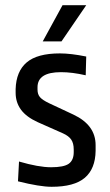

<svg xmlns="http://www.w3.org/2000/svg" viewBox="-20 -705 422 737"><path d="M311 -488 309 -416Q257 -428 214 -428Q124 -428 124 -370V-361Q124 -343 133.5 -332Q143 -321 168 -309L262 -265Q347 -225 347 -148V-126Q346 -57 305.5 -22.5Q265 12 178 12Q133 12 49 -9L53 -85Q128 -63 176 -63Q225 -63 244 -76.5Q263 -90 263 -121V-131Q263 -155 253.5 -169Q244 -183 222 -193L125 -236Q81 -256 60.5 -284Q40 -312 40 -349V-363Q42 -431 82.5 -465.5Q123 -500 210 -500Q252 -500 311 -488ZM311 -685 216 -546H144L220 -685Z"/></svg>

Font: Ropa Sans
Style: Regular
Weight: 400
Designer: Botio Nikoltchev
Foundry: Botio Nikoltchev
Version: Version 1.100